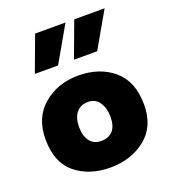

<svg xmlns="http://www.w3.org/2000/svg" viewBox="-144 -893 897 1010"><g transform="rotate(-20 305.0 -388.0)"><path d="M388 -787H558L444 -588H314ZM169 -787H339L225 -588H95ZM30 -245Q30 -367 110.5 -434.5Q191 -502 305 -502Q425 -502 502.5 -436Q580 -370 580 -240Q580 -118 499 -53.5Q418 11 301 11Q184 11 107 -52Q30 -115 30 -245ZM218 -245Q218 -196 240 -166.5Q262 -137 303 -137Q346 -137 369 -163Q392 -189 392 -240Q392 -289 370 -321.5Q348 -354 307 -354Q264 -354 241 -325Q218 -296 218 -245Z"/></g></svg>

Font: Palanquin Dark
Style: Bold
Weight: 700
Designer: Pria Ravichandran
Version: Version 1.000